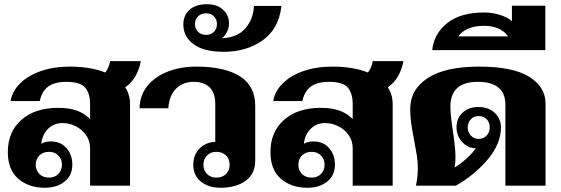

<svg xmlns="http://www.w3.org/2000/svg" viewBox="-20 -878 2654 908"><path d="M572 -465Q595 -431 595 -385V0H406V-177Q406 -212 387 -239Q368 -266 338 -281Q308 -296 275 -296Q235 -296 207.5 -269Q180 -242 175 -198Q193 -209 221 -209Q267 -209 294.5 -177.5Q322 -146 322 -99Q322 -48 285 -19Q248 10 192 10Q116 10 66.5 -32.5Q17 -75 17 -159Q17 -254 81 -311Q145 -368 256 -368Q305 -368 341.5 -355.5Q378 -343 406 -315V-385Q406 -436 383 -463.5Q360 -491 294 -491Q239 -491 208.5 -469Q178 -447 168 -400H30Q38 -447 75.5 -484Q113 -521 173.5 -542Q234 -563 309 -563Q409 -563 478 -535Q495 -557 501 -589H646Q630 -505 572 -465ZM149 -99Q149 -73 166 -55.5Q183 -38 212 -38Q239 -38 256 -55.5Q273 -73 273 -99Q273 -125 256 -142.5Q239 -160 212 -160Q183 -160 166 -142.5Q149 -125 149 -99Z M894 -99Q894 -146 924 -176Q954 -206 998 -207V-387Q998 -439 971 -465Q944 -491 896 -491Q845 -491 812.5 -458.5Q780 -426 776 -366H640Q641 -427 677 -471.5Q713 -516 773.5 -539.5Q834 -563 907 -563Q1043 -563 1115 -517Q1187 -471 1187 -378V-118Q1187 -56 1141.5 -23Q1096 10 1023 10Q967 10 930.5 -19Q894 -48 894 -99ZM1066 -99Q1066 -125 1049 -142.5Q1032 -160 1003 -160Q976 -160 959 -142.5Q942 -125 942 -99Q942 -73 959 -55.5Q976 -38 1003 -38Q1032 -38 1049 -55.5Q1066 -73 1066 -99Z M847 -762Q847 -805 876 -831.5Q905 -858 960 -858Q1007 -858 1035 -832Q1063 -806 1063 -768Q1063 -727 1030 -697Q1104 -701 1141 -744.5Q1178 -788 1181 -850H1311Q1299 -742 1222.5 -687.5Q1146 -633 1038 -633Q945 -633 896 -668.5Q847 -704 847 -762ZM1006 -764Q1006 -786 992 -800.5Q978 -815 955 -815Q931 -815 916.5 -800.5Q902 -786 902 -764Q902 -742 916.5 -727.5Q931 -713 955 -713Q978 -713 992 -727.5Q1006 -742 1006 -764Z M1814 -465Q1837 -431 1837 -385V0H1648V-177Q1648 -212 1629 -239Q1610 -266 1580 -281Q1550 -296 1517 -296Q1477 -296 1449.5 -269Q1422 -242 1417 -198Q1435 -209 1463 -209Q1509 -209 1536.5 -177.5Q1564 -146 1564 -99Q1564 -48 1527 -19Q1490 10 1434 10Q1358 10 1308.5 -32.5Q1259 -75 1259 -159Q1259 -254 1323 -311Q1387 -368 1498 -368Q1547 -368 1583.5 -355.5Q1620 -343 1648 -315V-385Q1648 -436 1625 -463.5Q1602 -491 1536 -491Q1481 -491 1450.5 -469Q1420 -447 1410 -400H1272Q1280 -447 1317.5 -484Q1355 -521 1415.5 -542Q1476 -563 1551 -563Q1651 -563 1720 -535Q1737 -557 1743 -589H1888Q1872 -505 1814 -465ZM1391 -99Q1391 -73 1408 -55.5Q1425 -38 1454 -38Q1481 -38 1498 -55.5Q1515 -73 1515 -99Q1515 -125 1498 -142.5Q1481 -160 1454 -160Q1425 -160 1408 -142.5Q1391 -125 1391 -99Z M1956 -81Q1956 -112 1951.5 -141Q1947 -170 1938 -218Q1929 -263 1924.5 -296Q1920 -329 1920 -363Q1920 -455 2003 -509Q2086 -563 2246 -563Q2405 -563 2482.5 -515Q2560 -467 2560 -388V0H2370V-383Q2370 -491 2239 -491Q2110 -491 2110 -373Q2110 -336 2122 -256Q2134 -176 2134 -136Q2134 -109 2130 -86Q2155 -100 2185.5 -127.5Q2216 -155 2230 -177Q2193 -177 2166 -206Q2139 -235 2139 -276Q2139 -318 2167.5 -345Q2196 -372 2242 -372Q2291 -372 2320 -344Q2349 -316 2349 -275Q2349 -198 2286.5 -124Q2224 -50 2136 0H1947Q1956 -42 1956 -81ZM2296 -275Q2296 -298 2282.5 -313.5Q2269 -329 2243 -329Q2220 -329 2206 -313.5Q2192 -298 2192 -275Q2192 -252 2207 -236.5Q2222 -221 2243 -221Q2266 -221 2281 -236.5Q2296 -252 2296 -275Z M2271 -819Q2307 -819 2343 -808Q2379 -797 2401 -778V-851H2559V-641H2024Q2032 -718 2094.5 -768.5Q2157 -819 2271 -819ZM2383 -706Q2366 -730 2337 -743Q2308 -756 2269 -756Q2224 -756 2192 -741.5Q2160 -727 2148 -706Z"/></svg>

Font: Taviraj ExtraBold
Style: Regular
Weight: 800
Designer: Katatrad Team
Foundry: CadsonDemak
Version: Version 1.001